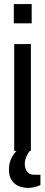

<svg xmlns="http://www.w3.org/2000/svg" viewBox="-20 -743 222 945"><path d="M136 -628V-723H48V-628ZM132 0V-526H50V0H61C40 23 24 50 24 92C24 161 75 182 118 182C138 182 158 177 179 168V117H147C114 117 102 90 102 62C102 38 115 15 126 0Z"/></svg>

Font: Archivo Narrow
Style: Regular
Weight: 400
Designer: Hector Gatti
Foundry: Omnibus-Type
Version: Version 1.003;PS 001.003;hotconv 1.0.70;makeotf.lib2.5.58329